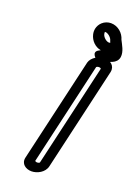

<svg xmlns="http://www.w3.org/2000/svg" viewBox="-154 -849 663 936"><g transform="rotate(20 177.5 -381.0)"><path d="M332.8 -562.4C339.5 -595.7 312.5 -615 282.9 -615C254.2 -615 217.4 -595 209.7 -566.2C206 -552.3 85.9 -30.7 85.3 -28C77.4 6.2 105.8 25 135.1 25C164.2 25 201.5 6.4 209.4 -28ZM282.4 -560.7 159.6 -29C158.2 -27.8 153.3 -25 146.6 -25C139.9 -25 136.3 -28.1 135.6 -29.1C142 -56.9 253.1 -539 258.3 -560.9C259.7 -562.2 264.6 -565 271.3 -565C278.8 -565 282 -561.5 282.4 -560.7ZM240.2 -725.8C239 -731 239.5 -735 239.9 -736.3C240.6 -736.5 241.2 -736.5 242.2 -736.5C254.7 -736.5 274.8 -721.4 278.7 -704.7C279 -703.4 279.7 -701.7 280.1 -700.8C280.9 -699.2 281.6 -697.6 282.4 -696C275.6 -692.9 279.5 -694 275.5 -694C263.3 -694 244.2 -708.5 240.2 -725.8ZM190 -704.7C196.9 -675.3 220.3 -650.9 251.4 -645.2C249.8 -644.3 245.3 -642 242 -640.3C208.7 -622.3 248 -594.2 248 -594.2C261.8 -596.1 276.9 -598.8 291.1 -602.3C303.1 -605.2 348.8 -609.5 354.4 -647.3C358.8 -676.8 338.3 -707.7 328.4 -728.1C320.1 -758.6 291 -786.5 253.7 -786.5C238.5 -786.5 221.9 -781 208.9 -768.9C198.6 -759.3 192.4 -747.2 189.7 -735.8C187.3 -725.1 187.6 -714.7 190 -704.7Z"/></g></svg>

Font: Hi.
Style: Regular
Weight: 400
Designer: Mew Too, Robert Jablonski
Foundry: Cannot Into Space Fonts
Version: Version 1.996